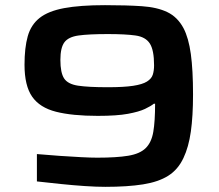

<svg xmlns="http://www.w3.org/2000/svg" viewBox="-20 -716 849 744"><path d="M388 8Q354 8 309 5Q264 2 215.5 -3Q167 -8 123 -13V-119Q167 -115 211.5 -112Q256 -109 294 -107Q332 -105 357 -105Q432 -105 477 -112.5Q522 -120 544.5 -142Q567 -164 574 -205Q581 -246 581 -314H576Q565 -305 542 -294Q519 -283 476 -275Q433 -267 359 -267Q260 -267 197 -283Q134 -299 104.5 -341.5Q75 -384 75 -465Q75 -531 87.5 -575.5Q100 -620 133.5 -646.5Q167 -673 228.5 -684.5Q290 -696 387 -696Q470 -696 529.5 -692Q589 -688 628.5 -669Q668 -650 691 -607Q711 -569 719.5 -506.5Q728 -444 728 -350Q728 -266 719.5 -206Q711 -146 691 -104Q670 -59 632 -35Q594 -11 534 -1.5Q474 8 388 8ZM398 -378Q460 -378 496 -383.5Q532 -389 549.5 -400Q567 -411 572 -426.5Q577 -442 577 -463Q577 -522 560.5 -547.5Q544 -573 505 -578.5Q466 -584 398 -584Q324 -584 284.5 -578.5Q245 -573 229.5 -552Q214 -531 214 -484Q214 -434 228.5 -412Q243 -390 282.5 -384Q322 -378 398 -378Z"/></svg>

Font: Saira Expanded SemiBold
Style: Regular
Weight: 600
Width: 7
Designer: Hector Gatti with collaboration of the Omnibus-Type team
Foundry: Omnibus-Type
Version: Version 1.100; ttfautohint (v1.8.3)